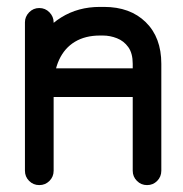

<svg xmlns="http://www.w3.org/2000/svg" viewBox="-20 -541 537 562"><path d="M137 -41.2Q137 -23.8 124.8 -11.5Q112.5 0.8 95 0.8Q77.5 0.8 65.2 -11.5Q53 -23.8 53 -41.2V-475.8Q53 -492.2 65.2 -504.9Q77.5 -517.5 95 -517.5Q112.5 -517.5 124.8 -504.9Q137 -492.2 137 -475.8ZM137 -281.8Q137 -264.2 124.8 -252Q112.5 -239.8 95 -239.8Q77.5 -239.8 65.2 -252Q53 -264.2 53 -281.8Q53 -350.8 81.2 -404.9Q109.5 -459 159 -489.9Q208.5 -520.8 272.5 -520.8H284.2Q361 -520.8 406.6 -476.1Q452.2 -431.5 452.2 -354.2V-41.2Q452.2 -23.8 440.1 -11.5Q428 0.8 410.5 0.8Q393 0.8 380.8 -11.5Q368.5 -23.8 368.5 -41.2V-354.2Q368.5 -385 355.5 -403.1Q342.5 -421.2 322.2 -429.1Q302 -437 281.2 -437H272.5Q229.8 -437 199.4 -418.8Q169 -400.5 153 -365.9Q137 -331.2 137 -281.8ZM410.5 -341Q428 -341 440.1 -328.4Q452.2 -315.8 452.2 -299Q452.2 -281.5 440.1 -269.2Q428 -257 410.5 -257H99Q81.5 -257 69.2 -269.2Q57 -281.5 57 -299Q57 -315.8 69.2 -328.4Q81.5 -341 99 -341Z"/></svg>

Font: Libertine-Super Thin
Style: Regular
Weight: 100
Designer: Bastien Sozeau
Foundry: NBR — Bastien Sozeau
Version: Version 2.003;gftools[0.9.33]